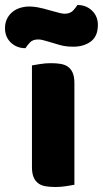

<svg xmlns="http://www.w3.org/2000/svg" viewBox="-72 -741 412 769"><path d="M226 -1Q215 1 193.5 4.5Q172 8 150 8Q128 8 110.5 5Q93 2 81 -7Q69 -16 62.5 -31.5Q56 -47 56 -72V-479Q67 -481 88.5 -484.5Q110 -488 132 -488Q154 -488 171.5 -485Q189 -482 201 -473Q213 -464 219.5 -448.5Q226 -433 226 -408ZM137 -697Q155 -692 167 -689Q179 -686 187 -686Q209 -686 221 -699Q233 -712 238 -721Q273 -721 296.5 -698.5Q320 -676 320 -641Q320 -596 292 -575Q264 -554 222 -554Q208 -554 194 -555.5Q180 -557 163 -562L123 -574Q109 -578 99.5 -580.5Q90 -583 81 -583Q59 -583 47.5 -570.5Q36 -558 30 -548Q-5 -548 -28.5 -570.5Q-52 -593 -52 -628Q-52 -650 -43.5 -666.5Q-35 -683 -21 -694Q-7 -705 10.5 -710Q28 -715 46 -715Q59 -715 77.5 -712Q96 -709 137 -697Z"/></svg>

Font: Baloo Tammudu
Style: Regular
Weight: 400
Designer: Omkar Shende and Ek Type
Foundry: Ek Type
Version: Version 1.007;PS 1.000;hotconv 1.0.88;makeotf.lib2.5.647800